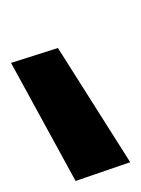

<svg xmlns="http://www.w3.org/2000/svg" viewBox="26 -836 256 348"><g transform="rotate(90 154.0 -662.0)"><path d="M94 -554 67 -639 274 -770 308 -671Z"/></g></svg>

Font: DM Sans 12pt ExtraBold
Style: Italic
Weight: 800
Italic angle: -10°
Version: Version 4.004;gftools[0.9.30]